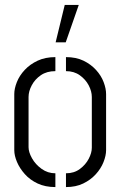

<svg xmlns="http://www.w3.org/2000/svg" viewBox="-20 -759 487 780"><path d="M206 -587 243 -739H300L247 -587ZM205 1Q164 1 133 -13.5Q102 -28 81 -51.5Q60 -75 49 -101Q38 -127 38 -149V-377Q38 -399 48.5 -425.5Q59 -452 80.5 -475Q102 -498 133 -512.5Q164 -527 205 -527V-470Q170 -470 146 -453.5Q122 -437 109 -412.5Q96 -388 96 -365V-161Q96 -141 110 -116Q124 -91 149 -73Q174 -55 205 -55ZM248 1V-55Q281 -55 304.5 -72.5Q328 -90 340.5 -114Q353 -138 353 -159V-365Q353 -388 340.5 -412Q328 -436 304.5 -453Q281 -470 248 -470V-527Q289 -527 319 -512.5Q349 -498 370 -475Q391 -452 401 -425.5Q411 -399 411 -377V-149Q411 -127 400.5 -100.5Q390 -74 369 -51Q348 -28 318 -13.5Q288 1 248 1Z"/></svg>

Font: Stick No Bills Light
Style: Regular
Weight: 300
Version: Version 2.000